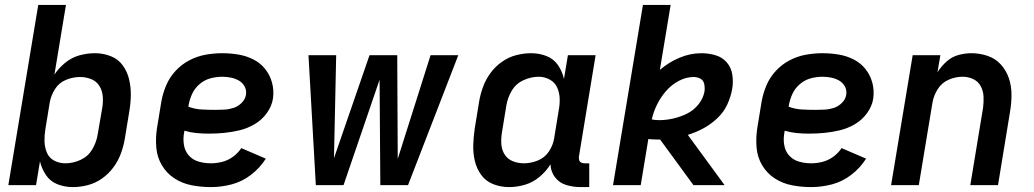

<svg xmlns="http://www.w3.org/2000/svg" viewBox="-20 -755 4216 783"><path d="M277 8Q307 8 338 0Q369 -8 396 -27Q423 -46 442.5 -72.5Q462 -99 473 -129Q484 -159 489 -189L507 -299Q513 -333 513.5 -366.5Q514 -400 506.5 -431.5Q499 -463 480.5 -488.5Q462 -514 431.5 -526Q401 -538 367 -538Q336 -538 304.5 -529.5Q273 -521 246.5 -499.5Q220 -478 202 -451L249 -735H136L14 0H127L143 -97Q150 -67 167.5 -41Q185 -15 214.5 -3.5Q244 8 277 8ZM247 -89Q222 -89 201 -100Q180 -111 171 -133Q162 -155 161.5 -179Q161 -203 165 -228L183 -338Q188 -366 204.5 -392Q221 -418 249.5 -429.5Q278 -441 306 -441Q330 -441 351.5 -432.5Q373 -424 385 -405Q397 -386 399 -362.5Q401 -339 397 -315L378 -205Q373 -174 356 -145.5Q339 -117 308.5 -103Q278 -89 247 -89Z M840 8Q882 8 924.5 -3Q967 -14 1003.5 -42Q1040 -70 1064 -108L964 -151Q951 -131 930.5 -116Q910 -101 886.5 -95Q863 -89 840 -89Q814 -89 790 -96Q766 -103 750 -121Q734 -139 730 -164.5Q726 -190 731 -215L732 -222Q755 -215 780 -212.5Q805 -210 830 -210Q862 -210 893.5 -213Q925 -216 956.5 -223.5Q988 -231 1017.5 -248Q1047 -265 1067.5 -293Q1088 -321 1093 -352Q1098 -386 1089.5 -417.5Q1081 -449 1061.5 -473.5Q1042 -498 1013.5 -512.5Q985 -527 952.5 -532.5Q920 -538 886 -538Q853 -538 819 -532Q785 -526 753 -509.5Q721 -493 696 -466Q671 -439 657.5 -406.5Q644 -374 638 -341L620 -231Q614 -191 617.5 -152Q621 -113 640.5 -80.5Q660 -48 691.5 -27.5Q723 -7 761.5 0.5Q800 8 840 8ZM859 -307Q830 -307 802 -308.5Q774 -310 748 -320L749 -325Q753 -349 763.5 -372Q774 -395 794 -412Q814 -429 838 -435.5Q862 -442 886 -442Q904 -442 921.5 -438.5Q939 -435 954 -426.5Q969 -418 977.5 -402.5Q986 -387 983 -368Q980 -350 965.5 -335.5Q951 -321 932.5 -315Q914 -309 895.5 -308Q877 -307 859 -307Z M1268 0H1381L1528 -430L1531 0H1644L1849 -530H1736L1602 -107L1600 -530H1487L1342 -110L1351 -530H1238Z M2056 8Q2088 8 2120.5 -1.5Q2153 -11 2180 -33.5Q2207 -56 2225 -85Q2226 -55 2243.5 -32Q2261 -9 2289.5 -0.5Q2318 8 2348 8H2383V-89H2364Q2357 -89 2350.5 -92Q2344 -95 2342 -102Q2340 -109 2341 -117L2409 -530H2296L2280 -433Q2273 -464 2255.5 -489.5Q2238 -515 2208.5 -526.5Q2179 -538 2146 -538Q2116 -538 2085 -530Q2054 -522 2027 -503Q2000 -484 1980.5 -457.5Q1961 -431 1950 -401Q1939 -371 1934 -341L1916 -231Q1911 -197 1910 -163.5Q1909 -130 1916.5 -98.5Q1924 -67 1942.5 -41.5Q1961 -16 1991.5 -4Q2022 8 2056 8ZM2117 -89Q2093 -89 2071.5 -97.5Q2050 -106 2038 -125Q2026 -144 2024.5 -167.5Q2023 -191 2027 -215L2045 -325Q2050 -356 2067 -385Q2084 -414 2115 -428Q2146 -442 2177 -442Q2201 -442 2222 -430.5Q2243 -419 2252.5 -397.5Q2262 -376 2262.5 -351.5Q2263 -327 2258 -302L2240 -192Q2236 -164 2219 -138Q2202 -112 2173.5 -100.5Q2145 -89 2117 -89Z M2480 0H2593L2624 -188Q2642 -186 2661 -186H2672L2808 0H2935L2785 -205Q2818 -215 2848.5 -231.5Q2879 -248 2905 -272.5Q2931 -297 2945.5 -328Q2960 -359 2966 -392Q2971 -421 2966.5 -450.5Q2962 -480 2943.5 -501Q2925 -522 2897 -530Q2869 -538 2840 -538Q2795 -538 2751 -519.5Q2707 -501 2671 -470L2715 -735H2602ZM2668 -265Q2652 -265 2638 -268Q2645 -299 2659.5 -328.5Q2674 -358 2696 -383.5Q2718 -409 2748 -425Q2778 -441 2809 -441Q2824 -441 2836.5 -434Q2849 -427 2852 -412Q2855 -397 2853 -382Q2848 -354 2828.5 -329.5Q2809 -305 2781.5 -291.5Q2754 -278 2725 -271.5Q2696 -265 2668 -265Z M3288 8Q3330 8 3372.5 -3Q3415 -14 3451.5 -42Q3488 -70 3512 -108L3412 -151Q3399 -131 3378.5 -116Q3358 -101 3334.5 -95Q3311 -89 3288 -89Q3262 -89 3238 -96Q3214 -103 3198 -121Q3182 -139 3178 -164.5Q3174 -190 3179 -215L3180 -222Q3203 -215 3228 -212.5Q3253 -210 3278 -210Q3310 -210 3341.5 -213Q3373 -216 3404.5 -223.5Q3436 -231 3465.5 -248Q3495 -265 3515.5 -293Q3536 -321 3541 -352Q3546 -386 3537.5 -417.5Q3529 -449 3509.5 -473.5Q3490 -498 3461.5 -512.5Q3433 -527 3400.5 -532.5Q3368 -538 3334 -538Q3301 -538 3267 -532Q3233 -526 3201 -509.5Q3169 -493 3144 -466Q3119 -439 3105.5 -406.5Q3092 -374 3086 -341L3068 -231Q3062 -191 3065.5 -152Q3069 -113 3088.5 -80.5Q3108 -48 3139.5 -27.5Q3171 -7 3209.5 0.5Q3248 8 3288 8ZM3307 -307Q3278 -307 3250 -308.5Q3222 -310 3196 -320L3197 -325Q3201 -349 3211.5 -372Q3222 -395 3242 -412Q3262 -429 3286 -435.5Q3310 -442 3334 -442Q3352 -442 3369.5 -438.5Q3387 -435 3402 -426.5Q3417 -418 3425.5 -402.5Q3434 -387 3431 -368Q3428 -350 3413.5 -335.5Q3399 -321 3380.5 -315Q3362 -309 3343.5 -308Q3325 -307 3307 -307Z M3614 0H3727L3783 -338Q3788 -366 3804.5 -392Q3821 -418 3849 -430Q3877 -442 3905 -442Q3929 -442 3949 -432.5Q3969 -423 3979.5 -403.5Q3990 -384 3991 -361Q3992 -338 3989 -315L3937 0H4050L4099 -299Q4105 -334 4105 -369Q4105 -404 4094.5 -435.5Q4084 -467 4062 -491.5Q4040 -516 4008 -527Q3976 -538 3941 -538Q3915 -538 3888 -530.5Q3861 -523 3839.5 -503.5Q3818 -484 3803 -460L3815 -530H3702Z"/></svg>

Font: Iosevka Sparkle Semibold
Style: Italic
Weight: 600
Italic angle: -9°
Designer: Belleve Invis
Foundry: Belleve Invis
Version: Version 4.5.0; ttfautohint (v1.8.3)